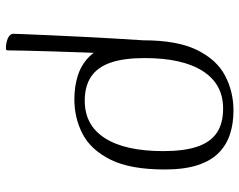

<svg xmlns="http://www.w3.org/2000/svg" viewBox="-100 -464 808 648"><g transform="rotate(90 304.0 -140.0)"><path d="M315 13Q272 13 235.5 1.5Q199 -10 172.5 -36Q146 -62 131 -107Q116 -152 116 -219Q116 -335 149 -401.5Q182 -468 236 -496Q290 -524 353 -524Q396 -524 432 -512.5Q468 -501 495 -475Q522 -449 537 -404Q552 -359 552 -292Q552 -176 519 -109.5Q486 -43 432.5 -15Q379 13 315 13ZM320 -22Q403 -22 446.5 -90.5Q490 -159 490 -287Q490 -357 475 -401.5Q460 -446 428.5 -467.5Q397 -489 346 -489Q264 -489 220 -420.5Q176 -352 176 -224Q176 -155 191 -110.5Q206 -66 238 -44Q270 -22 320 -22ZM116 -219 165 -210Q163 -173 161 -123Q159 -73 157 -18.5Q155 36 153.5 86.5Q152 137 151 177Q150 217 150 237Q150 241 148.5 242.5Q147 244 141 244Q134 244 126 242.5Q118 241 110.5 238Q103 235 98.5 230Q94 225 94 218Q94 211 95.5 178Q97 145 99 95.5Q101 46 104 -10.5Q107 -67 110 -121.5Q113 -176 116 -219Z"/></g></svg>

Font: Briem Hand Thin
Style: Regular
Weight: 100
Designer: Gunnlaugur SE Briem, Eben Sorkin
Foundry: Sorkin Type Co.
Version: Version 1.003